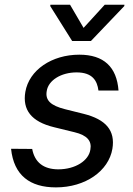

<svg xmlns="http://www.w3.org/2000/svg" viewBox="-20 -785 566 816"><path d="M398.4 -400.2H483.7C476.2 -500.4 421.2 -552.6 317.1 -552.6C200.3 -552.6 103.7 -487.6 87.7 -394.5C74.9 -318.5 112.6 -267.8 209.9 -244.3L296.9 -223C350.1 -210.2 371.1 -186.1 364 -148.8C357.2 -103 301.5 -65.3 227.3 -65.3C165.1 -65.7 127.5 -94.8 116.8 -152L27 -152.7C38.7 -39.8 107.2 11.4 217.7 11.4C343 11.4 441.8 -58.2 457.7 -152.7C470.5 -230.1 430.4 -277.3 335.9 -301.1L256 -321C196 -336.3 171.5 -358.3 178.6 -398.1C185.4 -443.9 240.1 -477.3 305.4 -477.3C373.2 -477.3 393.1 -441.8 398.4 -400.2ZM193.5 -759.2 286.6 -610.8H366.5L508.2 -759.2L508.9 -764.9H425.1L335.2 -666.5L277.7 -764.9H194.2Z"/></svg>

Font: Margiela Sans Text
Style: Italic
Weight: 400
Italic angle: -9.39999°
Designer: Stefan Endress, Andreas Faust
Version: Version 1.100;FEAKit 1.0